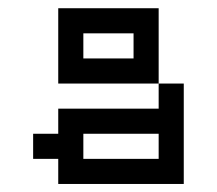

<svg xmlns="http://www.w3.org/2000/svg" viewBox="-20 -458 540 478"><path d="M312.5 -375H187.5V-312.5H312.5ZM375 -125H187.5V-62.5H375ZM125 -437.5H375V-250H125ZM375 -250H437.5V0H125V-62.5H62.5V-125H125V-187.5H375Z"/></svg>

Font: Half Eighties
Style: Regular
Weight: 400
Monospace: yes
Designer: Jayvee Enaguas (HarvettFox96)
Version: 20191127.01dev02